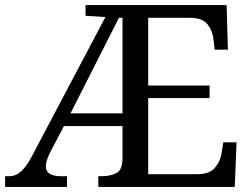

<svg xmlns="http://www.w3.org/2000/svg" viewBox="-20 -734 991 754"><path d="M0 0V-42H16Q42 -42 63 -61Q84 -80 105 -120L394 -667L316 -672V-714H870L875 -539H823L818 -582Q814 -615 794.5 -639Q775 -663 730 -664H562V-398H803V-349H562V-50H755Q802 -50 823.5 -74.5Q845 -99 850 -132L857 -175H909L902 0H366V-42H379Q412 -42 436 -53.5Q460 -65 461 -109V-239H231L176 -134Q168 -118 164 -104Q160 -90 160 -81Q160 -42 220 -42H243V0ZM257 -289H461V-664H447Z"/></svg>

Font: Noto Naskh Arabic UI
Style: Regular
Weight: 400
Designer: Monotype Design Team, David Williams, Mohamad Dakak and Nizar Qandah
Foundry: Monotype Imaging Inc.
Version: Version 2.014